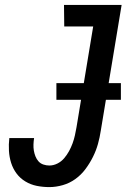

<svg xmlns="http://www.w3.org/2000/svg" viewBox="-20 -755 540 783"><path d="M181 8Q155 8 130 3Q105 -2 83.5 -15Q62 -28 47.5 -47.5Q33 -67 25.5 -90.5Q18 -114 16.5 -140Q15 -166 18 -192H119Q117 -179 116.5 -166Q116 -153 118 -141Q120 -129 124.5 -117.5Q129 -106 137 -97Q145 -88 157 -84Q169 -80 181 -80Q198 -80 214 -88Q230 -96 241.5 -109.5Q253 -123 261.5 -138.5Q270 -154 276 -170.5Q282 -187 285.5 -203Q289 -219 292 -236L360 -647H242L241 -735H476L391 -222Q387 -195 379.5 -168Q372 -141 359 -115Q346 -89 328.5 -65.5Q311 -42 287.5 -25Q264 -8 236 0Q208 8 181 8ZM210 -348V-416H473V-348Z"/></svg>

Font: Iosevka SS18 Semibold
Style: Italic
Weight: 600
Italic angle: -9°
Monospace: yes
Designer: Belleve Invis
Foundry: Belleve Invis
Version: Version 25.1.1; ttfautohint (v1.8.4)